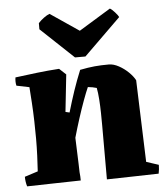

<svg xmlns="http://www.w3.org/2000/svg" viewBox="-52 -757 705 808"><g transform="rotate(-5 301.0 -352.5)"><path d="M30 5Q24 -15 24 -36L80 -54Q82 -83 83.5 -119.5Q85 -156 85 -192Q85 -225 84 -265Q83 -305 80.5 -344Q78 -383 76 -410L22 -421Q18 -437 21 -456Q67 -462 113.5 -467.5Q160 -473 207 -476L235 -450L218 -293L235 -289Q249 -337 263 -378.5Q277 -420 295 -464Q330 -471 357 -473.5Q384 -476 417 -476Q437 -476 459 -464Q481 -452 499 -434.5Q517 -417 526 -400Q529 -313 532 -227Q535 -141 538 -54L590 -37Q590 -28 589 -18.5Q588 -9 586 0Q537 1 479.5 2.5Q422 4 367 5V-224Q367 -247 366.5 -276Q366 -305 364 -333.5Q362 -362 358 -382Q342 -387 321 -389Q312 -369 299.5 -335Q287 -301 274 -260.5Q261 -220 250 -181L254 -71L255 -35Q256 -26 256.5 -17.5Q257 -9 257 0Q200 1 140.5 2.5Q81 4 30 5ZM278 -518 139 -649V-675Q149 -686 162.5 -696Q176 -706 187 -710L308 -628L442 -710Q450 -706 462.5 -692Q475 -678 478 -671L322 -518Z"/></g></svg>

Font: Labrada ExtraBold
Style: Regular
Weight: 800
Designer: Mercedes Jáuregui
Foundry: Omnibus-Type Team
Version: Version 1.000; ttfautohint (v1.8.4.7-5d5b)